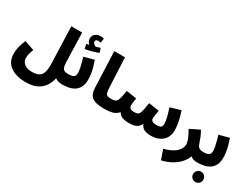

<svg xmlns="http://www.w3.org/2000/svg" viewBox="-79 -1631 3485 2669"><g transform="rotate(30 1663.5 -296.0)"><path d="M24 -34Q24 -62 28 -93Q32 -124 43.5 -165Q55 -206 79 -264L235 -210Q221 -171 213.5 -146.5Q206 -122 203.5 -104Q201 -86 201 -66Q201 -10 244.5 26.5Q288 63 368 63Q445 63 484.5 37Q524 11 537.5 -43Q551 -97 548 -182L528 -760H702L716 -293Q718 -238 728.5 -210Q739 -182 762 -172.5Q785 -163 823 -163Q871 -163 892 -139Q913 -115 913 -81Q913 -43 888 -19Q863 5 813 5Q798 5 767 -1Q736 -7 707 -29Q691 45 651 104Q611 163 541 197Q471 231 364 231Q270 231 192.5 203.5Q115 176 69.5 117.5Q24 59 24 -34Z M847 -579 829 -653Q857 -657 875 -660Q858 -674 846.5 -694.5Q835 -715 835 -739Q835 -778 852 -801Q869 -824 895 -834.5Q921 -845 949 -845Q966 -845 980 -843Q994 -841 1005 -837L997 -767Q987 -769 976.5 -771Q966 -773 954 -773Q935 -773 924 -764Q913 -755 913 -741Q913 -718 930 -703.5Q947 -689 964 -683Q1000 -693 1032 -705L1054 -634Q1014 -620 958.5 -604.5Q903 -589 847 -579Z M813 5 823 -163Q884 -163 909 -181.5Q934 -200 934 -242Q934 -274 925.5 -315.5Q917 -357 905.5 -400Q894 -443 883 -477L1044 -520Q1056 -485 1070 -438.5Q1084 -392 1093.5 -340Q1103 -288 1103 -236Q1103 -157 1076 -109Q1049 -61 1005.5 -36Q962 -11 911.5 -3Q861 5 813 5Z M1502 5Q1400 5 1344.5 -15Q1289 -35 1266.5 -76Q1244 -117 1241 -181L1218 -760H1390L1413 -271Q1416 -222 1425.5 -199Q1435 -176 1456 -169.5Q1477 -163 1512 -163Q1560 -163 1581 -139Q1602 -115 1602 -81Q1602 -43 1577 -19Q1552 5 1502 5Z M1502 5 1512 -163Q1546 -163 1567.5 -169.5Q1589 -176 1602 -196.5Q1615 -217 1625 -258Q1635 -299 1646 -368L1811 -342Q1808 -322 1802.5 -287Q1797 -252 1797 -223Q1797 -198 1813.5 -181Q1830 -164 1876 -164Q1908 -164 1927.5 -170Q1947 -176 1959 -197Q1971 -218 1980 -260.5Q1989 -303 2000 -376L2168 -350Q2162 -316 2155.5 -276.5Q2149 -237 2149 -216Q2149 -194 2168 -178.5Q2187 -163 2235 -163Q2288 -163 2307.5 -178.5Q2327 -194 2327 -231Q2327 -271 2312 -332.5Q2297 -394 2272 -467L2438 -516Q2456 -466 2469.5 -412.5Q2483 -359 2490 -310Q2497 -261 2497 -225Q2497 -152 2465 -100.5Q2433 -49 2376 -22Q2319 5 2244 5Q2177 5 2135.5 -15Q2094 -35 2075 -87Q2053 -45 2025 -25.5Q1997 -6 1962 -0.5Q1927 5 1885 5Q1839 5 1794.5 -7.5Q1750 -20 1719 -69Q1679 -23 1623 -9Q1567 5 1502 5Z M2539 231 2485 76Q2580 51 2634 15.5Q2688 -20 2710.5 -59Q2733 -98 2733 -133Q2733 -174 2711 -227Q2689 -280 2653 -341L2807 -417Q2833 -374 2852.5 -326Q2872 -278 2886 -234Q2899 -194 2923 -178.5Q2947 -163 2992 -163Q3040 -163 3061 -139Q3082 -115 3082 -81Q3082 -43 3057 -19Q3032 5 2982 5Q2916 5 2880 -31Q2860 24 2817 75Q2774 126 2705.5 166.5Q2637 207 2539 231Z M3103 253Q3069 253 3045 229.5Q3021 206 3021 172Q3021 137 3045 112.5Q3069 88 3103 88Q3138 88 3161 112.5Q3184 137 3184 172Q3184 206 3161 229.5Q3138 253 3103 253Z M2982 5 2992 -163Q3053 -163 3078 -181.5Q3103 -200 3103 -242Q3103 -274 3094.5 -315.5Q3086 -357 3074.5 -400Q3063 -443 3052 -477L3213 -520Q3225 -485 3239 -438.5Q3253 -392 3262.5 -340Q3272 -288 3272 -236Q3272 -157 3245 -109Q3218 -61 3174.5 -36Q3131 -11 3080.5 -3Q3030 5 2982 5Z"/></g></svg>

Font: Noto Sans Arabic Blk
Style: Regular
Weight: 900
Designer: Monotype Design Team, Nadine Chahine, Nizar Qandah and Khaled Hosny
Foundry: Monotype Imaging Inc.
Version: Version 2.012; ttfautohint (v1.8.4.7-5d5b)